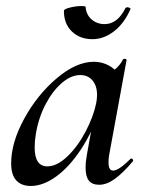

<svg xmlns="http://www.w3.org/2000/svg" viewBox="-20 -604 481 637"><path d="M17 -62Q17 -131 60.5 -210.5Q104 -290 168.5 -344.5Q233 -399 291 -399Q324 -399 351 -380.5Q378 -362 381 -326L327 -357Q343 -359 361 -373.5Q379 -388 388 -407Q390 -409 393 -409Q396 -409 398.5 -407.5Q401 -406 400 -405L342 -89Q340 -80 340 -66Q340 -38 355 -38Q374 -38 413 -77Q414 -78 416 -78Q419 -78 421 -74.5Q423 -71 421 -69Q388 -30 361 -10.5Q334 9 309 9Q286 9 275 -4.5Q264 -18 264 -47Q264 -68 268 -89L293 -229L313 -246Q288 -168 249 -109Q210 -50 166.5 -18.5Q123 13 82 13Q51 13 34 -5.5Q17 -24 17 -62ZM299 -261Q302 -276 302 -289Q302 -319 287 -337Q272 -355 246 -355Q216 -355 185.5 -329Q155 -303 131.5 -258.5Q108 -214 99 -160Q95 -137 95 -115Q95 -52 137 -52Q169 -52 203.5 -85Q238 -118 264 -167.5Q290 -217 299 -261ZM192 -568Q192 -574 212.5 -579Q233 -584 251 -584Q264 -584 264 -581Q266 -555 284 -539.5Q302 -524 327 -524Q370 -524 396 -577Q399 -580 402 -580Q406 -580 410 -578Q414 -576 413 -574Q392 -526 358 -500Q324 -474 287 -474Q245 -474 218.5 -499.5Q192 -525 192 -568Z"/></svg>

Font: Cormorant Infant SemiBold
Style: Italic
Weight: 600
Italic angle: -10°
Designer: Christian Thalmann (Catharsis Fonts)
Foundry: Catharsis Fonts
Version: Version 4.000